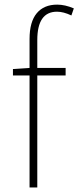

<svg xmlns="http://www.w3.org/2000/svg" viewBox="-20 -827 346 847"><path d="M305.7 -790 294.9 -758.8Q259.8 -775.4 231.4 -775.4Q144.5 -775.4 144.5 -650.4V-527.3H269.5V-494.1H144.5V0H110.4V-494.1H37.1V-522.5L110.4 -527.3V-655.3Q110.4 -730.5 142.1 -768.6Q173.8 -806.6 232.4 -806.6Q266.6 -806.6 305.7 -790Z"/></svg>

Font: Bpmf Zihi Sans ExtraLight
Style: ExtraLight
Weight: 250
Foundry: But Ko
Version: Version 1.320